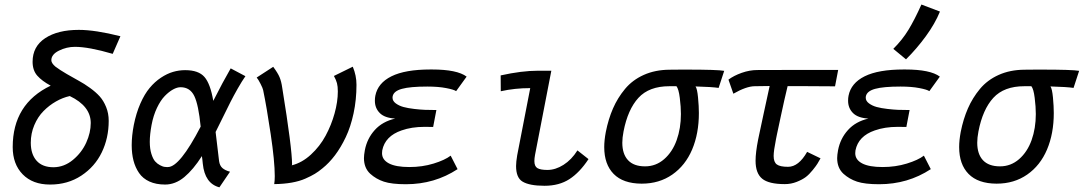

<svg xmlns="http://www.w3.org/2000/svg" viewBox="-20 -804 4741 840"><path d="M199.7 3.4H198.7Q123 3.4 79.3 -41.3Q35.6 -85.9 35.6 -160.6Q35.6 -349.6 201.7 -429.2Q163.6 -449.7 143.1 -472.9Q122.6 -496.1 122.6 -533.7Q122.6 -600.6 177.7 -637Q232.9 -673.3 324.7 -673.3Q396.5 -673.3 506.8 -645.5L473.1 -568.4Q368.2 -599.1 307.6 -599.1Q271.5 -599.1 238 -582.5Q204.6 -565.9 204.6 -540.5Q204.6 -527.8 222.2 -512.7Q241.7 -498 271.7 -480.5Q301.8 -462.9 325 -450.4Q348.1 -438 373.8 -419.4Q399.4 -400.9 416.3 -382.1Q433.1 -363.3 444.3 -335.7Q455.6 -308.1 455.6 -275.4Q455.6 -200.2 425.3 -137.5Q395 -74.7 335.7 -35.6Q276.4 3.4 199.7 3.4ZM285.2 -383.8Q254.4 -377 224.9 -360.1Q195.3 -343.3 170.4 -318.1Q145.5 -293 130.1 -256.6Q114.7 -220.2 114.7 -179.7Q114.7 -129.4 140.1 -100.8Q165.5 -72.3 214.4 -72.3Q260.7 -72.8 299.1 -104.5Q337.4 -136.2 357.2 -179.9Q377 -223.6 377 -265.6Q377 -339.8 285.2 -383.8Z M643.1 -257.3Q635.3 -215.3 635.3 -183.6Q635.3 -153.3 642.3 -130.9Q649.4 -108.4 658.7 -97.9Q668 -87.4 679.9 -81.3Q691.9 -75.2 697.8 -74.2Q703.6 -73.2 708.5 -73.2H714.8Q766.1 -73.2 857.9 -250Q848.6 -345.2 830.1 -383.8Q811.5 -422.4 770 -422.4Q754.9 -422.4 737.1 -412.6Q719.2 -402.8 700.9 -384Q682.6 -365.2 666.7 -332Q650.9 -298.8 643.1 -257.3ZM923.3 -226.6Q936.5 -113.3 938.5 -99.1Q941.4 -79.1 953.1 -68.8Q964.8 -58.6 986.3 -52.7L939.9 15.6Q876 -1 867.2 -87.9Q866.7 -93.3 865.5 -104.2Q864.3 -115.2 863.3 -121.1Q825.7 -62 786.4 -29.3Q747.1 3.4 702.1 3.4Q662.6 3.4 633.8 -9.8Q605 -22.9 588.4 -47.1Q571.8 -71.3 564 -101.6Q556.2 -131.8 556.2 -168.9Q556.2 -209.5 565.4 -257.3Q575.7 -309.1 594 -350.8Q612.3 -392.6 634.8 -419.4Q657.2 -446.3 684.1 -464.1Q710.9 -481.9 737.1 -489.5Q763.2 -497.1 790 -497.1Q848.6 -497.1 874.5 -467.3Q900.4 -437.5 913.1 -362.8Q955.6 -446.8 989.3 -504.9L1053.7 -470.7Q1038.6 -449.2 1020 -416.5Q1001.5 -383.8 988.5 -358.2Q975.6 -332.5 954.1 -288.8Q932.6 -245.1 923.3 -226.6Z M1175.3 -511.7Q1195.3 -484.9 1203.1 -466.3Q1210.9 -447.8 1214.8 -419.9Q1257.8 -155.3 1257.8 -84.5L1257.3 -82Q1256.3 -82 1256.3 -80.6Q1301.3 -91.8 1340.3 -127.7Q1379.4 -163.6 1404.5 -210.2Q1429.7 -256.8 1443.8 -307.9Q1458 -358.9 1458 -403.8Q1458 -425.8 1454.3 -439.9Q1450.7 -454.1 1440.9 -471.7L1523.4 -512.2Q1539.6 -473.6 1539.6 -433.1Q1539.6 -367.7 1526.9 -308.3Q1514.2 -249 1492.7 -203.9Q1471.2 -158.7 1445.6 -124.8Q1419.9 -90.8 1390.6 -67.4Q1373.5 -53.2 1357.4 -43.5Q1341.3 -33.7 1315.9 -22.5Q1290.5 -11.2 1256.1 -5.1Q1221.7 1 1179.7 1.5Q1182.1 -13.2 1182.1 -33.2Q1182.1 -97.7 1164.3 -217.3Q1146.5 -336.9 1131.3 -409.7Q1129.9 -417.5 1120.1 -436.8Q1110.4 -456.1 1103 -464.8Z M1981.9 -64Q1881.3 2 1755.9 2Q1693.4 2 1659.4 -9.3Q1625.5 -20.5 1599.6 -43.9Q1572.3 -69.3 1572.3 -112.3Q1572.3 -125.5 1576.2 -147Q1585.9 -197.8 1619.6 -235.1Q1653.3 -272.5 1709 -285.2Q1662.6 -288.1 1641.4 -309.6Q1620.1 -331.1 1620.1 -363.3Q1620.1 -375.5 1622.1 -385.3Q1632.8 -440.4 1692.6 -470.2Q1752.4 -500 1863.3 -500H1870.1Q1980 -500 2021.5 -468.8L1975.6 -405.3Q1965.8 -412.1 1931.6 -418.7Q1897.5 -425.3 1849.6 -425.3Q1774.4 -425.3 1738.3 -415.3Q1702.1 -405.3 1697.8 -382.3Q1697.3 -380.4 1697.3 -376.5Q1697.3 -362.3 1711.4 -351.8Q1725.6 -341.3 1745.1 -335.9Q1764.6 -330.6 1792.2 -327.4Q1819.8 -324.2 1838.6 -323.5Q1857.4 -322.8 1877.9 -322.8H1880.4H1889.2L1875 -248.5Q1868.7 -248.5 1856 -248.8Q1843.3 -249 1836.9 -249Q1780.8 -249 1736.8 -233.4Q1664.6 -208.5 1652.3 -146Q1651.4 -141.6 1651.4 -133.8Q1651.4 -105 1681.6 -89.1Q1711.9 -73.2 1771 -73.2Q1827.6 -73.2 1877 -88.4Q1926.3 -103.5 1951.7 -123Z M2333.5 -494.6H2392.1Q2392.1 -494.6 2320.8 -126.5Q2317.9 -110.8 2317.9 -99.6Q2317.9 -76.2 2331.3 -68.4Q2344.7 -60.5 2375 -60.5Q2410.2 -60.5 2445.3 -82.8Q2480.5 -105 2506.3 -146L2554.7 -107.9Q2516.1 -49.3 2471.2 -20.3Q2426.3 8.8 2362.3 8.8Q2295.9 8.8 2265.6 -9.8Q2237.8 -26.9 2237.8 -77.6Q2237.8 -95.2 2242.7 -124.5L2299.8 -418.5Q2232.4 -418.5 2170.9 -404.8L2170.4 -474.1Q2262.7 -494.6 2333.5 -494.6Z M3022.9 -425.8Q3030.3 -416 3033.9 -377.4Q3037.6 -338.9 3037.6 -309.6Q3037.6 -219.7 3008.1 -149.9Q2978.5 -80.1 2921.4 -40.3Q2864.3 -0.5 2787.6 -0.5H2786.6Q2706.1 -1 2664.8 -43Q2623.5 -85 2623.5 -160.6Q2623.5 -189.9 2630.4 -226.6Q2641.6 -283.2 2661.9 -329.6Q2682.1 -376 2714.6 -415Q2747.1 -454.1 2796.6 -476.3Q2846.2 -498.5 2908.7 -499Q2909.7 -499 2934.8 -499.3Q2960 -499.5 2981 -499.5Q3119.1 -499.5 3148.4 -494.1L3124 -419.4Q3095.2 -423.8 3022.9 -425.8ZM2939.5 -426.8H2928.7H2908.7Q2819.8 -426.8 2773.2 -376Q2726.6 -325.2 2708 -229Q2702.6 -201.2 2702.6 -179.7Q2702.6 -129.9 2727.8 -103Q2752.9 -76.2 2802.2 -76.2Q2849.6 -76.2 2885.7 -107.7Q2921.9 -139.2 2940.4 -190.9Q2959 -242.7 2959 -305.2Q2959 -336.4 2954.1 -375.7Q2949.2 -415 2939.5 -426.8Z M3439 -498H3498.5Q3498.5 -498 3566.4 -498H3638.2H3647L3633.3 -426.3L3484.9 -427.2H3425.8Q3411.6 -368.7 3396.5 -297.4Q3381.3 -226.1 3378.9 -214.8L3375 -195.3Q3364.7 -144 3364.7 -121.6Q3364.7 -94.7 3378.7 -84.5Q3392.6 -74.2 3427.7 -74.2Q3474.1 -74.2 3511.2 -139.6L3569.8 -111.3Q3561.5 -96.7 3556.6 -88.4Q3551.8 -80.1 3536.1 -60.5Q3520.5 -41 3505.4 -29.5Q3490.2 -18.1 3465.6 -8.3Q3440.9 1.5 3413.6 1.5Q3343.3 1.5 3314.5 -22.2Q3285.6 -45.9 3285.6 -100.6Q3285.6 -136.7 3296.9 -193.8L3301.3 -214.8Q3306.2 -236.3 3320.8 -306.2Q3335.4 -376 3347.2 -427.7L3281.7 -426.8Q3244.6 -426.3 3188.5 -394L3167 -455.6Q3190.4 -473.1 3225.1 -485.4Q3259.8 -497.6 3293 -497.6Z M3888.2 -590.3Q3927.7 -629.4 3954.8 -674.1Q3981.9 -718.8 4011.2 -784.2L4092.3 -753.4Q4070.8 -700.7 4030.8 -645.8Q3990.7 -590.8 3943.8 -544.4ZM4052.2 -64Q3951.7 2 3826.2 2Q3763.7 2 3729.7 -9.3Q3695.8 -20.5 3669.9 -43.9Q3642.6 -69.3 3642.6 -112.3Q3642.6 -125.5 3646.5 -147Q3656.2 -197.8 3689.9 -235.1Q3723.6 -272.5 3779.3 -285.2Q3732.9 -288.1 3711.7 -309.6Q3690.4 -331.1 3690.4 -363.3Q3690.4 -375.5 3692.4 -385.3Q3703.1 -440.4 3762.9 -470.2Q3822.8 -500 3933.6 -500H3940.4Q4050.3 -500 4091.8 -468.8L4045.9 -405.3Q4036.1 -412.1 4002 -418.7Q3967.8 -425.3 3919.9 -425.3Q3844.7 -425.3 3808.6 -415.3Q3772.5 -405.3 3768.1 -382.3Q3767.6 -380.4 3767.6 -376.5Q3767.6 -362.3 3781.7 -351.8Q3795.9 -341.3 3815.4 -335.9Q3835 -330.6 3862.5 -327.4Q3890.1 -324.2 3908.9 -323.5Q3927.7 -322.8 3948.2 -322.8H3950.7H3959.5L3945.3 -248.5Q3939 -248.5 3926.3 -248.8Q3913.6 -249 3907.2 -249Q3851.1 -249 3807.1 -233.4Q3734.9 -208.5 3722.7 -146Q3721.7 -141.6 3721.7 -133.8Q3721.7 -105 3752 -89.1Q3782.2 -73.2 3841.3 -73.2Q3897.9 -73.2 3947.3 -88.4Q3996.6 -103.5 4022 -123Z M4575.7 -425.8Q4583 -416 4586.7 -377.4Q4590.3 -338.9 4590.3 -309.6Q4590.3 -219.7 4560.8 -149.9Q4531.2 -80.1 4474.1 -40.3Q4417 -0.5 4340.3 -0.5H4339.4Q4258.8 -1 4217.5 -43Q4176.3 -85 4176.3 -160.6Q4176.3 -189.9 4183.1 -226.6Q4194.3 -283.2 4214.6 -329.6Q4234.9 -376 4267.3 -415Q4299.8 -454.1 4349.4 -476.3Q4398.9 -498.5 4461.4 -499Q4462.4 -499 4487.5 -499.3Q4512.7 -499.5 4533.7 -499.5Q4671.9 -499.5 4701.2 -494.1L4676.8 -419.4Q4647.9 -423.8 4575.7 -425.8ZM4492.2 -426.8H4481.4H4461.4Q4372.6 -426.8 4325.9 -376Q4279.3 -325.2 4260.7 -229Q4255.4 -201.2 4255.4 -179.7Q4255.4 -129.9 4280.5 -103Q4305.7 -76.2 4355 -76.2Q4402.3 -76.2 4438.5 -107.7Q4474.6 -139.2 4493.2 -190.9Q4511.7 -242.7 4511.7 -305.2Q4511.7 -336.4 4506.8 -375.7Q4502 -415 4492.2 -426.8Z"/></svg>

Font: Fantasque Sans Mono
Style: Italic
Weight: 400
Italic angle: -11°
Monospace: yes
Designer: Jany Belluz
Version: Version 1.8.0 ; ttfautohint (v1.8.2)